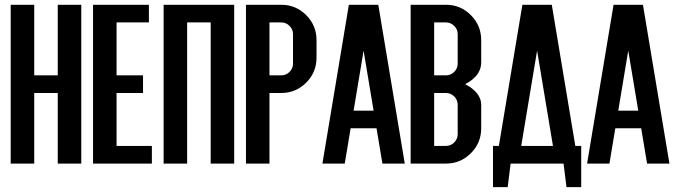

<svg xmlns="http://www.w3.org/2000/svg" viewBox="-20 -679 2799 797"><path d="M122.1 -293V0H24.4V-659.2H122.1V-366.2H219.7V-659.2H317.4V0H219.7V-293Z M463.9 -73.2H610.4V0H366.2V-659.2H598.1V-585.9H463.9V-366.2H573.7V-293H463.9Z M756.8 -585.9V0H659.2V-659.2H952.1V0H854.5V-585.9Z M1001 -659.2H1147.5Q1208 -659.2 1251 -616.2Q1293.9 -573.2 1293.9 -512.7V-439.5Q1293.9 -378.9 1251 -335.9Q1208 -293 1147.5 -293H1098.6V0H1001ZM1196.3 -537.1Q1196.3 -557.1 1181.9 -571.5Q1167.5 -585.9 1147.5 -585.9H1098.6V-366.2H1147.5Q1167.5 -366.2 1181.9 -380.6Q1196.3 -395 1196.3 -415Z M1489.3 -468.8 1447.8 -219.7H1530.8ZM1435.5 -146.5 1411.1 0H1318.4L1428.2 -659.2H1550.3L1660.2 0H1567.4L1543 -146.5Z M1977.5 -244.1V-146.5Q1977.5 -85.9 1934.6 -43Q1891.6 0 1831.1 0H1684.6V-659.2H1831.1Q1891.6 -659.2 1934.6 -616.2Q1977.5 -573.2 1977.5 -512.7V-419.9Q1977.5 -375.5 1934.6 -344.2Q1923.3 -335.9 1910.6 -329.6Q1923.3 -323.2 1934.6 -315.4Q1977.5 -283.7 1977.5 -244.1ZM1879.9 -537.1Q1879.9 -557.1 1865.5 -571.5Q1851.1 -585.9 1831.1 -585.9H1782.2V-366.2H1831.1Q1851.1 -366.2 1865.5 -380.6Q1879.9 -395 1879.9 -415ZM1879.9 -244.1Q1879.9 -264.2 1865.5 -278.6Q1851.1 -293 1831.1 -293H1782.2V-73.2H1831.1Q1851.1 -73.2 1865.5 -87.6Q1879.9 -102.1 1879.9 -122.1Z M2275.4 -73.2 2209.5 -468.8 2143.6 -73.2ZM2099.6 0 2087.4 97.7H2026.4V-73.2H2050.8L2148.4 -659.2H2270.5L2368.2 -73.2H2392.6V97.7H2331.5L2319.3 0Z M2587.9 -468.8 2546.4 -219.7H2629.4ZM2534.2 -146.5 2509.8 0H2417L2526.9 -659.2H2648.9L2758.8 0H2666L2641.6 -146.5Z"/></svg>

Font: Alegre Sans
Style: Regular
Weight: 400
Width: 3
Designer: GrandChaos9000
Version: Version 1.2.6 - August 1, 2014